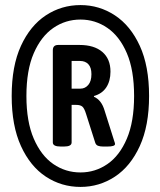

<svg xmlns="http://www.w3.org/2000/svg" viewBox="-20 -729 631 756"><path d="M297 7Q222 7 160.5 -33.5Q99 -74 62.5 -154Q26 -234 26 -351Q26 -469 62.5 -548.5Q99 -628 160.5 -668.5Q222 -709 297 -709Q371 -709 432.5 -668.5Q494 -628 530.5 -548.5Q567 -469 567 -351Q567 -234 530.5 -154Q494 -74 432.5 -33.5Q371 7 297 7ZM297 -50Q355 -50 403 -83Q451 -116 479.5 -183Q508 -250 508 -351Q508 -453 479.5 -519.5Q451 -586 403 -619Q355 -652 297 -652Q238 -652 190 -619Q142 -586 113 -519.5Q84 -453 84 -351Q84 -250 113 -183Q142 -116 190 -83Q238 -50 297 -50ZM219 -152Q188 -152 188 -168V-531Q188 -552 209 -552H293Q351 -552 383 -524.5Q415 -497 415 -447Q415 -410 398.5 -385Q382 -360 350 -351V-348Q380 -335 392 -293L430 -173Q433 -165 433 -162Q433 -152 403 -152H386Q374 -152 366 -155Q358 -158 355 -167L319 -280Q312 -303 304 -309.5Q296 -316 280 -316H262V-168Q262 -152 232 -152ZM262 -380H297Q315 -380 327.5 -394.5Q340 -409 340 -437Q340 -463 328 -476Q316 -489 295 -489H262Z"/></svg>

Font: Asap Condensed SemiBold
Style: Regular
Weight: 600
Width: 3
Designer: Pablo Cosgaya
Foundry: Omnibus-Type
Version: Version 3.001; ttfautohint (v1.8.4.7-5d5b)